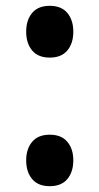

<svg xmlns="http://www.w3.org/2000/svg" viewBox="-20 -630 342 660"><path d="M232 -521Q232 -481 211.5 -456.5Q191 -432 151 -432Q111 -432 90.5 -456.5Q70 -481 70 -521Q70 -561 90.5 -585.5Q111 -610 151 -610Q191 -610 211.5 -585.5Q232 -561 232 -521ZM232 -79Q232 -39 211.5 -14.5Q191 10 151 10Q111 10 90.5 -14.5Q70 -39 70 -79Q70 -118 90.5 -142.5Q111 -167 151 -167Q191 -167 211.5 -142.5Q232 -118 232 -79Z"/></svg>

Font: Sinkin Sans 500 Medium
Style: 500 Medium
Weight: 500
Designer: Keith Bates
Foundry: K-Type
Version: Sinkin Sans (version 1.0)  by Keith Bates   •   © 2014   www